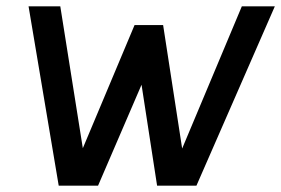

<svg xmlns="http://www.w3.org/2000/svg" viewBox="-20 -585 886 605"><path d="M742 -565H846L599 0H475L426 -318L289 0H165L70 -565H170L241 -118L404 -506H494L554 -117Z"/></svg>

Font: Neutral Grotesk
Style: Italic
Weight: 400
Italic angle: -8°
Designer: Nawras Khrais
Foundry: Nawras Khrais
Version: Version 1.000